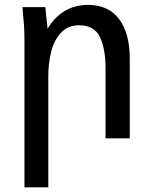

<svg xmlns="http://www.w3.org/2000/svg" viewBox="-20 -580 640 805"><path d="M74 -550H170L179.5 -459Q208 -508 251.2 -533.8Q294.5 -559.5 349 -559.5Q434.5 -559.5 479.2 -500.2Q524 -441 524 -334.5V0H422.5V-294.5Q422.5 -374.5 399.2 -424.2Q376 -474 311.5 -474Q265 -474 236 -443Q207 -412 194.8 -363.8Q182.5 -315.5 182.5 -260.5V205.5H82.5V-413.5Q82.5 -447.5 80.5 -475.5Q78.5 -503.5 74 -550Z"/></svg>

Font: JuliaMono Medium
Style: Regular
Weight: 500
Monospace: yes
Designer: cormullion
Foundry: corm
Version: Version 0.054; ttfautohint (v1.8.4)